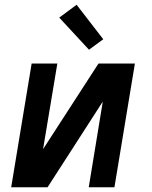

<svg xmlns="http://www.w3.org/2000/svg" viewBox="-20 -787 640 807"><path d="M27 0 113 -520H221L161 -160L394 -520H547L461 0H353L412 -360L180 0ZM354 -578 229 -713 302 -767 414 -622Z"/></svg>

Font: Iosevka Aile Semibold Oblique
Style: Regular
Weight: 600
Italic angle: -9°
Designer: Belleve Invis
Foundry: Belleve Invis
Version: Version 31.1.0; ttfautohint (v1.8.4)